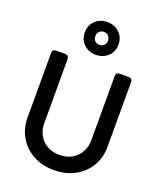

<svg xmlns="http://www.w3.org/2000/svg" viewBox="-184 -1158 1081 1285"><g transform="rotate(20 356.0 -515.0)"><path d="M356 12Q272 12 208 -23Q144 -58 107.5 -119Q71 -180 71 -258V-717Q71 -745 99 -745H161Q189 -745 189 -717V-263Q189 -214 210 -176Q231 -138 269 -117Q307 -96 356 -96Q405 -96 443 -117Q481 -138 502.5 -176Q524 -214 524 -263V-717Q524 -745 552 -745H613Q641 -745 641 -717V-258Q641 -180 604.5 -119Q568 -58 504 -23Q440 12 356 12ZM356 -809Q306 -809 271 -841Q236 -873 236 -926Q236 -977 270.5 -1009.5Q305 -1042 356 -1042Q406 -1042 441 -1009.5Q476 -977 476 -926Q476 -873 441 -841Q406 -809 356 -809ZM356 -880Q375 -880 388 -892.5Q401 -905 401 -926Q401 -946 388 -959Q375 -972 356 -972Q337 -972 324 -959.5Q311 -947 311 -926Q311 -905 323.5 -892.5Q336 -880 356 -880Z"/></g></svg>

Font: Pitagon Sans Text SemiBold
Style: Regular
Weight: 600
Designer: Travis Tran
Foundry: Pitagon
Version: Version 1.001; ttfautohint (v1.8.4.7-5d5b);gftools[0.9.26]